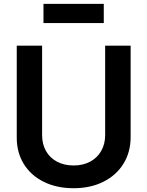

<svg xmlns="http://www.w3.org/2000/svg" viewBox="-20 -964 763 995"><path d="M524.9 -727.3H657V-252.1Q656.6 -174.7 619.5 -115.1Q582.4 -55.4 515.6 -22Q448.9 11.4 361.5 11.4Q273.4 11.4 206.3 -22Q139.2 -55.4 102.8 -115.1Q66.4 -174.7 66.8 -252.1V-727.3H198.2V-263.5Q198.2 -217.7 218 -182Q237.9 -146.3 275 -126.4Q312.1 -106.5 361.5 -106.5Q410.5 -106.5 447.4 -126.4Q484.4 -146.3 504.6 -182Q524.9 -217.7 524.9 -263.5ZM517.8 -943.9V-844.5H205.3V-943.9Z"/></svg>

Font: Riot Sans
Style: Regular
Weight: 400
Designer: Rasmus Andersson
Foundry: rsms
Version: Version 3.005